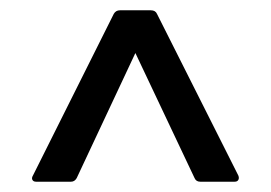

<svg xmlns="http://www.w3.org/2000/svg" viewBox="-20 -703 526 373"><path d="M50 -350Q45 -350 43 -353.5Q41 -357 44 -362L201 -676Q205 -683 213 -683H273Q282 -683 285 -676L443 -362Q445 -357 443 -353.5Q441 -350 436 -350H369Q361 -350 358 -357L243 -600L129 -357Q125 -350 118 -350Z"/></svg>

Font: Sofia Sans Semi Condensed Medium
Style: Regular
Weight: 500
Designer: Botio Nikoltchev, Ani Petrova
Foundry: lettersoup
Version: Version 4.100